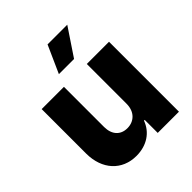

<svg xmlns="http://www.w3.org/2000/svg" viewBox="-212 -914 1059 1059"><g transform="rotate(-45 318.0 -384.0)"><path d="M258.5 -614.7H376.8L484 -774.9H330.3ZM407 -235.4C407 -171.9 366.5 -136.4 315 -136.4C261.7 -136.4 229 -172.6 228.7 -231.9V-545.5H55V-197.8C55.4 -74.6 130.3 7.1 242.5 7.1C324.2 7.1 384.9 -34.8 409.1 -101.6H414.8V0H580.3V-545.5H407Z"/></g></svg>

Font: TID UI Extra Bold
Style: Regular
Weight: 800
Designer: The TID Project Authors
Foundry: Bakken & Bæck
Version: Version 1.001;hotconv 1.0.109;makeotfexe 2.5.65596